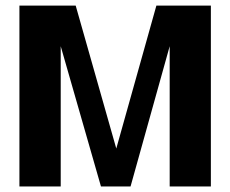

<svg xmlns="http://www.w3.org/2000/svg" viewBox="-20 -670 828 690"><path d="M49.8 0V-649.9H252L397.9 -136.2L542 -649.9H737.8V0H589.8V-503.9L449.2 0H342.8L198.2 -503.9V0Z"/></svg>

Font: Apfel Grotezk
Style: Bold
Weight: 700
Designer: Luigi Gorlero
Foundry: Collletttivo
Version: Version 2.000;FEAKit 1.0